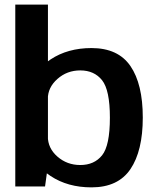

<svg xmlns="http://www.w3.org/2000/svg" viewBox="-20 -805 679 829"><path d="M46 0H174.5L187 -90.5V-785H46ZM375 4Q490 4 543.2 -74.8Q596.5 -153.5 596.5 -297.5Q596.5 -442 543.2 -519.8Q490 -597.5 375 -597.5Q272.5 -597.5 198.5 -548.5Q124.5 -499.5 124.5 -442.5L186.5 -378Q186.5 -427.5 228 -464.2Q269.5 -501 326.5 -501Q387 -501 420.8 -458.5Q454.5 -416 454.5 -297Q454.5 -176.5 420.8 -134.5Q387 -92.5 326.5 -92.5Q269.5 -92.5 228 -128.8Q186.5 -165 186.5 -216.5L124.5 -151Q124.5 -94 198.5 -45Q272.5 4 375 4Z"/></svg>

Font: Anybody UltraCondensed Thin SemiBold
Style: Regular
Weight: 600
Version: Version 1.111